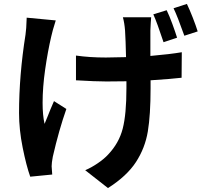

<svg xmlns="http://www.w3.org/2000/svg" viewBox="-20 -862 1040 978"><path d="M264 -758Q246 -701 241 -676Q223 -599 210 -508Q197 -417 197 -338Q197 -275 207 -231L223 -270Q234 -299 255 -347L318 -307Q280 -199 249 -64Q243 -32 243 -15L246 27L134 38Q114 -18 95.5 -110Q77 -202 77 -286Q77 -478 110 -686Q114 -710 116 -772ZM829 -810Q843 -781 858 -740Q873 -699 882 -670L813 -647Q780 -747 761 -789ZM932 -842Q946 -813 962 -772Q978 -731 987 -702L919 -680Q884 -779 864 -820ZM367 -579Q437 -569 519 -569L622 -571Q620 -660 617 -706Q614 -745 606 -774H750Q748 -754 746 -706V-577Q848 -586 906 -596L905 -466Q855 -460 747 -453V-412Q747 -277 733 -192.5Q719 -108 672.5 -36.5Q626 35 530 96L414 5Q445 -8 478 -30.5Q511 -53 531 -75Q586 -133 605 -206.5Q624 -280 624 -413V-448L522 -447Q467 -447 367 -453Z"/></svg>

Font: Sinter Bold
Style: Regular
Weight: 700
Foundry: Adobe & rsms
Version: Version 1.000